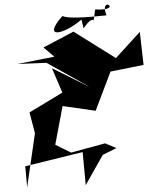

<svg xmlns="http://www.w3.org/2000/svg" viewBox="-20 -720 628 813"><path d="M214 -107 245 -271 385 -251 448 -417 588 -445 572 -585 471 -474 291 -586 164 -519 210 -480 54 -449 177 -454 363 -350 200 -431 244 -328 105 -244 128 -156 95 73 87 -16 330 -76 343 64 415 -64 473 -93 425 -113 281 -74ZM334 -600C390 -681 369 -585 383 -680C509 -673 396 -744 431 -655C329 -644 268 -642 244 -652C157 -553 248 -572 325 -637Z"/></svg>

Font: Asimov Silicon
Style: Regular
Weight: 400
Designer: Google
Version: Version 2.000980; 2014